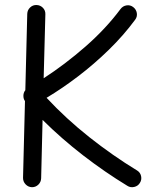

<svg xmlns="http://www.w3.org/2000/svg" viewBox="-20 -721 637 777"><path d="M109.4 36.6Q94.2 36.1 83.7 25.1Q73.2 14.2 73.2 -1L81.1 -312Q74.7 -320.3 74.7 -333.3Q74.7 -346.2 82.5 -356L90.3 -665Q90.8 -680.2 101.8 -690.7Q112.8 -701.2 127.9 -700.7Q143.1 -700.2 153.6 -689.5Q164.1 -678.7 163.6 -663.6L156.7 -404.3Q242.7 -460 325.4 -532.2Q408.2 -604.5 467.8 -684.6Q477.1 -696.8 491.9 -699.2Q506.8 -701.7 519 -692.4Q531.2 -683.1 533.7 -668.2Q536.1 -653.3 526.9 -641.1Q480 -577.6 420.4 -519.5Q360.8 -461.4 296.1 -412.1Q231.4 -362.8 168.5 -325.2Q247.1 -240.7 341.1 -166.3Q435.1 -91.8 535.2 -30.8Q547.9 -22.9 551 -8.1Q554.2 6.8 545.9 19.5Q538.1 32.2 522.9 35.6Q507.8 39.1 495.1 30.8Q404.3 -24.4 316.7 -92Q229 -159.7 152.3 -235.8L146.5 0.5Q146 15.6 135.3 26.1Q124.5 36.6 109.4 36.6Z"/></svg>

Font: Mikhak-FD Regular
Style: FD-Regular
Weight: 400
Designer: Amin Abedi
Version: Version 3.2